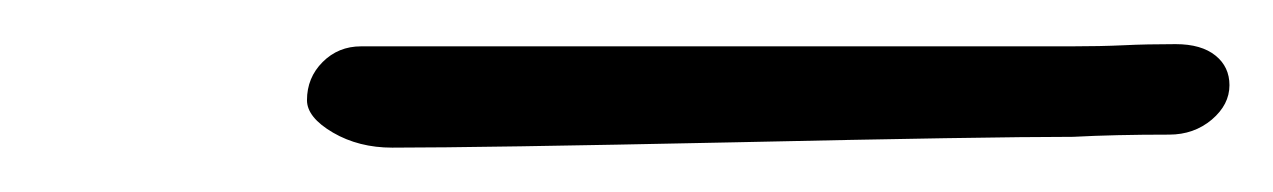

<svg xmlns="http://www.w3.org/2000/svg" viewBox="-20 -21 577 87"><path d="M489.3 -0.5Q478.5 0 465.3 0H143.6Q133.3 0 126.2 7.1Q119.1 14.2 119.1 24.4Q119.1 32.2 130.9 39.1Q142.6 45.9 157.7 45.9Q197.3 45.9 312 43.5Q426.8 41 466.3 41Q484.9 40 509.8 40Q521 40 529.1 33.2Q537.1 26.4 537.1 17.6Q537.1 9.3 530.8 4.2Q524.4 -1 512.7 -1Q499.5 -1 489.3 -0.5Z"/></svg>

Font: Amatica SC
Style: Bold
Weight: 400
Designer: Vernon Adams, Ben Nathan
Foundry: newtypography
Version: Version 2.000